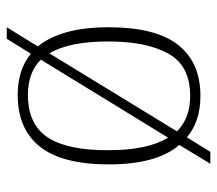

<svg xmlns="http://www.w3.org/2000/svg" viewBox="-58 -558 656 581"><g transform="rotate(-90 270.5 -268.0)"><path d="M122 -54Q93 -87 78 -140.5Q63 -194 63 -267Q63 -408 116.5 -475.5Q170 -543 274 -543Q349 -543 398 -503L443 -576H478L420 -482Q448 -448 463 -395Q478 -342 478 -267Q478 -126 425 -58Q372 10 270 10Q193 10 145 -31L101 40H65ZM380 -473Q341 -512 274 -512Q183 -512 144 -451Q105 -390 106 -267Q106 -150 144 -88ZM270 -21Q362 -21 398.5 -87.5Q435 -154 435 -267Q435 -388 399 -447L163 -61Q203 -21 270 -21Z"/></g></svg>

Font: Noto Serif Tamil ExtraLight
Style: Regular
Weight: 200
Designer: Indian Type Foundry, Tom Grace, and the Monotype Design Team
Foundry: Monotype Imaging Inc.
Version: Version 2.004; ttfautohint (v1.8.4.7-5d5b)